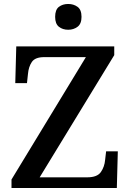

<svg xmlns="http://www.w3.org/2000/svg" viewBox="-20 -948 657 968"><path d="M38 0V-43L413 -660H203Q157 -660 140.5 -635.5Q124 -611 121 -575L116 -529H57L62 -714H556V-670L180 -54H420Q470 -54 488.5 -80.5Q507 -107 510 -142L515 -185H574L569 0ZM324 -798Q296 -798 277 -813Q258 -828 258 -863Q258 -899 277 -913.5Q296 -928 324 -928Q351 -928 371 -913.5Q391 -899 391 -863Q391 -828 371 -813Q351 -798 324 -798Z"/></svg>

Font: Noto Serif Tibetan Medium
Style: Regular
Weight: 500
Designer: Monotype Design Team
Foundry: Monotype Imaging Inc.
Version: Version 2.103; ttfautohint (v1.8.4.7-5d5b)